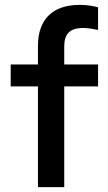

<svg xmlns="http://www.w3.org/2000/svg" viewBox="-20 -769 443 789"><path d="M24 -504H136V-581Q136 -662 180 -705.5Q224 -749 309 -749Q329 -749 349 -746Q369 -743 383 -739V-646Q366 -649 352 -651.5Q338 -654 322 -654Q281 -654 262.5 -635.5Q244 -617 244 -580V-504H383V-414H244V0H136V-414H24Z"/></svg>

Font: Rosa Sans Medium
Style: Regular
Weight: 500
Designer: Pentagram / MCKL
Foundry: Pentagram / MCKL
Version: Version 1.005;September 16, 2019;FontCreator 11.5.0.2425 64-